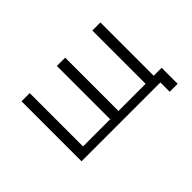

<svg xmlns="http://www.w3.org/2000/svg" viewBox="-98 -791 1195 1195"><g transform="rotate(-45 500.0 -193.0)"><path d="M913 112V-29H843V-498H772V-29H533V-498H460V-29H221V-498H149V30H843V112Z"/></g></svg>

Font: LINE Seed JP App_OTF Regular
Style: Regular
Weight: 400
Designer: LY Corporation & Fontrix & Fontworks
Version: Version 1.002